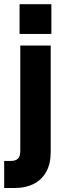

<svg xmlns="http://www.w3.org/2000/svg" viewBox="-51 -719 309 924"><path d="M-30.9 55.6V185.6H22Q72.9 185.6 111.5 165.9Q150.1 146.2 171.5 107.8Q193 69.4 193 12.8V-500H46.6V6.9Q46.6 34.5 34.9 45Q23.2 55.6 0.5 55.6ZM43.2 -698.9V-555.6H196.2V-698.9Z"/></svg>

Font: Overused Grotesk Light
Style: Regular
Weight: 300
Designer: RandomMaerks
Version: Version 0.005